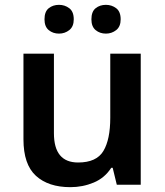

<svg xmlns="http://www.w3.org/2000/svg" viewBox="-20 -764 682 794"><path d="M562 -542V0H463L446 -70H440Q413 -28 367.5 -9Q322 10 271 10Q180 10 128.5 -37Q77 -84 77 -188V-542H203V-213Q203 -92 303 -92Q379 -92 407.5 -139.5Q436 -187 436 -277V-542ZM164 -684Q164 -716 181.5 -730Q199 -744 224 -744Q248 -744 266.5 -730Q285 -716 285 -684Q285 -654 266.5 -639.5Q248 -625 224 -625Q199 -625 181.5 -639.5Q164 -654 164 -684ZM358 -684Q358 -716 375.5 -730Q393 -744 418 -744Q442 -744 460.5 -730Q479 -716 479 -684Q479 -654 460.5 -639.5Q442 -625 418 -625Q393 -625 375.5 -639.5Q358 -654 358 -684Z"/></svg>

Font: Noto Sans Gujarati SemiBold
Style: Regular
Weight: 600
Designer: Jelle Bosma - Monotype Design Team, Universal Thirst
Foundry: Monotype Imaging Inc.
Version: Version 2.106; ttfautohint (v1.8.4.7-5d5b)